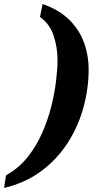

<svg xmlns="http://www.w3.org/2000/svg" viewBox="-64 -793 484 951"><path d="M-44 138 -34 75Q28 41 72 -14Q116 -69 145 -135Q174 -201 190.5 -268Q207 -335 214 -394.5Q221 -454 221 -495Q221 -557 202 -615.5Q183 -674 134 -709L147 -773Q228 -745 278 -696Q328 -647 351.5 -583.5Q375 -520 375 -448Q375 -355 349.5 -261.5Q324 -168 272 -86.5Q220 -5 141 54Q62 113 -44 138Z"/></svg>

Font: Noto Serif Tamil
Style: Bold Italic
Weight: 700
Italic angle: -12°
Designer: Indian Type Foundry, Tom Grace, and the Monotype Design Team
Foundry: Monotype Imaging Inc.
Version: Version 2.003; ttfautohint (v1.8.4.7-5d5b)